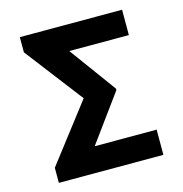

<svg xmlns="http://www.w3.org/2000/svg" viewBox="-105 -800 854 896"><g transform="rotate(-15 322.5 -352.0)"><path d="M575 0H126.7V-121.8H575ZM564 -581.6H140.9V-704H564ZM441.3 -348.6 186.8 0H70V-72.8L284.1 -351.5L70 -630.7V-704H186.8L441.3 -355.7Z"/></g></svg>

Font: Pretendard GOV Variable
Style: Regular
Weight: 400
Designer: Base glyphs from Inter by Rasmus Andersson; Hangul glyphs from Noto Sans CJK(Source Han Sans) by Jang Soo-young and Kang
Foundry: Kil Hyung-jin
Version: Version 1.307;Glyphs 3.2 (3192)